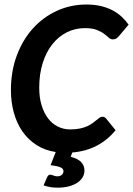

<svg xmlns="http://www.w3.org/2000/svg" viewBox="-20 -676 595 858"><path d="M205.1 104.5Q208.5 104.5 211.4 105.7Q214.4 106.9 218 108.2Q221.7 109.4 226.1 110.6Q230.5 111.8 236.3 111.8Q250 111.8 256.8 104.7Q263.7 97.7 263.7 89.4Q263.7 77.6 250.2 71.8Q236.8 65.9 206.1 62L229 3.4Q180.7 -3.9 143.3 -27.8Q106 -51.8 80.6 -88.1Q55.2 -124.5 42 -171.9Q28.8 -219.2 28.8 -273.9Q28.8 -357.9 55.2 -428.2Q81.5 -498.5 127.2 -549.1Q172.9 -599.6 234.4 -627.7Q295.9 -655.8 366.2 -655.8Q400.9 -655.8 429.4 -649.2Q458 -642.6 481 -630.9Q503.9 -619.1 522.2 -602.5Q540.5 -585.9 554.7 -565.9L511.2 -514.2Q506.3 -508.8 500.2 -504.4Q494.1 -500 484.4 -500Q474.1 -500 465.8 -507.8Q457.5 -515.6 444.8 -525.1Q432.1 -534.7 412.1 -542.5Q392.1 -550.3 358.9 -550.3Q315.9 -550.3 278.8 -531.7Q241.7 -513.2 214.1 -478.5Q186.5 -443.8 170.9 -394.5Q155.3 -345.2 155.3 -284.2Q155.3 -240.2 165.8 -205.8Q176.3 -171.4 194.6 -147.2Q212.9 -123 238.3 -110.4Q263.7 -97.7 293.5 -97.7Q318.8 -97.7 337.9 -101.8Q356.9 -106 370.6 -112.3Q384.3 -118.7 394 -126Q403.8 -133.3 411.4 -139.6Q418.9 -146 425 -150.1Q431.2 -154.3 437.5 -154.3Q443.8 -154.3 447.8 -151.9Q451.7 -149.4 453.6 -147L496.6 -93.8Q460 -49.8 411.9 -24.7Q363.8 0.5 303.2 5.4L295.9 24.4Q330.1 33.7 343.8 49.6Q357.4 65.4 357.4 85.4Q357.4 103.5 348.4 117.7Q339.4 131.8 323.5 141.8Q307.6 151.9 285.9 157.2Q264.2 162.6 238.3 162.6Q220.2 162.6 205.1 160.2Q189.9 157.7 174.8 152.3L190.9 115.2Q193.4 110.4 196.5 107.4Q199.7 104.5 205.1 104.5Z"/></svg>

Font: Carlito
Style: Bold Italic
Weight: 700
Italic angle: -7°
Designer: Lukasz Dziedzic
Foundry: tyPoland Lukasz Dziedzic
Version: Version 1.104